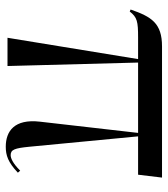

<svg xmlns="http://www.w3.org/2000/svg" viewBox="22 -598 582 666"><g transform="rotate(90 313.0 -265.0)"><path d="M111 0H209L197 -453H441L402 -112C392 -24 435 6 489 6C519 6 543 -2 579 -36L572 -44C545 -17 528 -11 518 -11C499 -11 494 -25 489 -76L453 -453H586L596 -536H141C60 -536 38 -499 13 -427L20 -424C40 -450 55 -453 110 -453H185Z"/></g></svg>

Font: Noto Serif Display SemiCondensed
Style: Regular
Weight: 400
Width: 4
Designer: Monotype Design Team
Foundry: Monotype Imaging Inc.
Version: Version 2.009